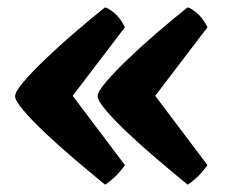

<svg xmlns="http://www.w3.org/2000/svg" viewBox="-20 -520 637 521"><path d="M265 -19Q226 -51 183 -87.5Q140 -124 103.5 -158.5Q67 -193 44 -220Q21 -247 21 -259Q21 -271 44 -298Q67 -325 103.5 -360Q140 -395 183 -432Q226 -469 265 -500Q274 -498 290 -485Q306 -472 319 -446L149 -223L150 -296L319 -72Q304 -51 288.5 -37Q273 -23 265 -19ZM489 -19Q450 -51 407 -87.5Q364 -124 327.5 -158.5Q291 -193 268 -220Q245 -247 245 -259Q245 -271 268 -298Q291 -325 327.5 -360Q364 -395 407 -432Q450 -469 489 -500Q498 -498 514 -485Q530 -472 543 -446L373 -223L374 -296L543 -72Q528 -51 512.5 -37Q497 -23 489 -19Z"/></svg>

Font: Texturina 12pt Black
Style: Regular
Weight: 900
Designer: Guillermo Torres Carreño
Foundry: Omnibus-Type
Version: Version 1.002